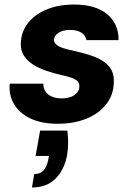

<svg xmlns="http://www.w3.org/2000/svg" viewBox="-20 -534 586 847"><path d="M235 12Q163 12 114 -11.5Q65 -35 41.5 -75.5Q18 -116 23 -165H171Q171 -145 180.5 -130.5Q190 -116 208.5 -108Q227 -100 253 -100Q277 -100 294 -107Q311 -114 320.5 -126Q330 -138 330 -152Q331 -167 321 -176.5Q311 -186 292.5 -192Q274 -198 250 -203Q215 -211 182 -222.5Q149 -234 124 -250.5Q99 -267 84.5 -290Q70 -313 72 -346Q74 -395 104 -433Q134 -471 186.5 -492.5Q239 -514 307 -514Q401 -514 452.5 -471.5Q504 -429 503 -357H361Q358 -378 339 -390Q320 -402 289 -402Q258 -402 238.5 -389.5Q219 -377 218 -358Q218 -347 228.5 -337.5Q239 -328 259.5 -321.5Q280 -315 309 -309Q349 -300 382 -289Q415 -278 438 -262Q461 -246 472.5 -223.5Q484 -201 482 -168Q480 -113 447.5 -72.5Q415 -32 360 -10Q305 12 235 12ZM121 293 131 234Q157 234 172 218Q187 202 193 170L196 154H137L157 42H277Q281 71 280.5 98Q280 125 276 150Q264 215 225 254Q186 293 121 293Z"/></svg>

Font: DM Sans 16pt Black
Style: Italic
Weight: 900
Italic angle: -10°
Version: Version 4.004;gftools[0.9.30]